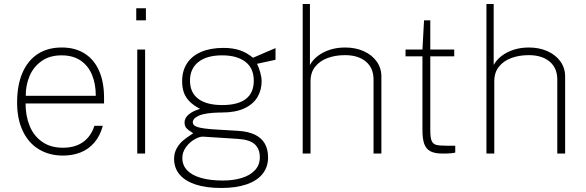

<svg xmlns="http://www.w3.org/2000/svg" viewBox="-20 -763 2913 954"><path d="M293 -29Q353 -29 392.8 -57.2Q432.5 -85.5 449 -138H491Q477 -87 448.2 -54Q419.5 -21 380 -5.5Q340.5 10 293 10Q225 10 173.5 -21Q122 -52 93.5 -111.5Q65 -171 65 -254Q65 -339 91.2 -400.5Q117.5 -462 167.2 -494.5Q217 -527 287 -527Q353 -527 400 -497.5Q447 -468 472 -412Q497 -356 497 -277V-249H107Q107 -188 127 -138.2Q147 -88.5 188.8 -58.8Q230.5 -29 293 -29ZM456 -287Q456 -346 437.2 -391.2Q418.5 -436.5 380.5 -462.2Q342.5 -488 286 -488Q226 -488 185.8 -459Q145.5 -430 126.5 -384.2Q107.5 -338.5 108 -287Z M701 0H662V-517H701ZM705 -662H657V-722H705Z M845 26Q845 -3.5 858.5 -26.8Q872 -50 889 -64.2Q906 -78.5 927.5 -92.5L940 -101Q938.5 -102 937 -103Q935.5 -104 934 -105Q916 -115.5 906.5 -126Q897 -136.5 897 -155Q897 -176 916.8 -193.5Q936.5 -211 974 -222Q941 -239.5 921.8 -259Q902.5 -278.5 893.8 -302.8Q885 -327 885 -360Q885 -411 909.2 -448.2Q933.5 -485.5 979.8 -505.2Q1026 -525 1090 -525Q1137 -525 1171.8 -513.2Q1206.5 -501.5 1237 -476Q1238.5 -477 1241 -478Q1243.5 -479 1246.5 -480Q1272 -491 1302 -504Q1332 -517 1349 -524V-466L1257 -446Q1265.5 -430 1272.8 -404.2Q1280 -378.5 1280 -360Q1280 -315 1258.8 -279.8Q1237.5 -244.5 1193.2 -224.2Q1149 -204 1083 -204Q1080 -204 1077.5 -204Q1075 -204 1072 -204Q1001 -202.5 969.5 -188.8Q938 -175 938 -156Q938 -146 945.5 -139.8Q953 -133.5 970.5 -129.2Q988 -125 1019.5 -122L1045 -120L1103.5 -116.5Q1117 -115.5 1131.8 -114.8Q1146.5 -114 1162 -113Q1213 -110 1246.5 -93.8Q1280 -77.5 1296 -49Q1312 -20.5 1312 19Q1312 67 1284.5 101.2Q1257 135.5 1204.8 153.2Q1152.5 171 1079 171Q1004.5 171 952 153.8Q899.5 136.5 872.2 104Q845 71.5 845 26ZM1271 19Q1271 -23.5 1245.5 -46.5Q1220 -69.5 1161 -73L989 -84Q972.5 -85 947.5 -71Q922.5 -57 904.2 -32.2Q886 -7.5 886 22Q886 58 909.8 83Q933.5 108 978.8 121Q1024 134 1088 134Q1139 134 1180.5 121.5Q1222 109 1246.5 83Q1271 57 1271 19ZM1241 -362Q1241 -424.5 1199 -456.2Q1157 -488 1084 -488Q1007.5 -488 965.8 -455Q924 -422 924 -362Q924 -303 965.2 -272Q1006.5 -241 1084 -241Q1162.5 -241 1201.8 -271.5Q1241 -302 1241 -362Z M1484 -743H1520V-440Q1533.5 -465 1559 -484.8Q1584.5 -504.5 1619.2 -515.8Q1654 -527 1695 -527Q1746 -527 1787 -508.8Q1828 -490.5 1851.5 -457.8Q1875 -425 1875 -383V0H1836V-368Q1836 -425 1798 -457Q1760 -489 1694 -489Q1646.5 -489 1607.8 -474.8Q1569 -460.5 1546 -431.5Q1523 -402.5 1523 -360V0H1484Z M2118 -483V-116Q2118 -79.5 2124.5 -63.8Q2131 -48 2146.5 -43.5Q2162 -39 2198 -39H2242V-5Q2226 0 2179 0Q2140 0 2118.5 -11.5Q2097 -23 2088 -48Q2079 -73 2079 -116V-483H1995V-517H2079L2087 -662H2118V-517H2237V-483Z M2397 -743H2433V-440Q2446.5 -465 2472 -484.8Q2497.5 -504.5 2532.2 -515.8Q2567 -527 2608 -527Q2659 -527 2700 -508.8Q2741 -490.5 2764.5 -457.8Q2788 -425 2788 -383V0H2749V-368Q2749 -425 2711 -457Q2673 -489 2607 -489Q2559.5 -489 2520.8 -474.8Q2482 -460.5 2459 -431.5Q2436 -402.5 2436 -360V0H2397Z"/></svg>

Font: Public Sans VF
Style: Regular
Weight: 400
Designer: Pablo Impallari, Rodrigo Fuenzalida (Modified by Dan O. Williams and USWDS)
Version: Version 1.003